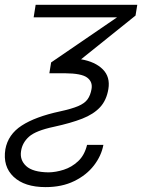

<svg xmlns="http://www.w3.org/2000/svg" viewBox="-36 -548 579 781"><path d="M109 -528.4H522.4L515.3 -484.7L293.7 -306.8Q351.2 -296.9 382.1 -266Q413 -235.1 404.8 -185.7Q397.4 -140.3 371.1 -111.9Q344.8 -83.5 298.5 -65.3Q252.1 -47.2 183.6 -32.3Q109.7 -16.7 82.2 7.8Q54.7 32.3 49.7 66.4Q43.7 102.6 70.5 127.5Q97.3 152.3 161.6 153.1Q191.1 152.7 223.4 142.4Q255.7 132.1 281.8 107.8Q307.9 83.5 318.2 41.2H384.6Q376.4 85.6 346.1 125Q315.7 164.4 265.8 188.7Q215.9 213.1 149.5 213.1Q63.6 213.1 19.2 171Q-25.2 128.9 -14.2 59.3Q-3.2 -1.1 52.2 -37.1Q107.6 -73.2 207.7 -94.8Q255.3 -105.1 281.8 -116.3Q308.2 -127.5 320.1 -144Q332 -160.5 336.3 -185.7Q341.6 -215.2 318.5 -232.4Q295.5 -249.6 228.3 -250H164.8L171.9 -294L440.3 -477.6H100.9Z"/></svg>

Font: Inter UI Extra Light
Style: Italic
Weight: 200
Italic angle: -9.39999°
Designer: Rasmus Andersson
Foundry: rsms
Version: 3.2;8d6f07862